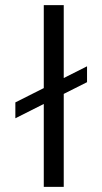

<svg xmlns="http://www.w3.org/2000/svg" viewBox="-20 -730 400 750"><path d="M40 -330 320 -471V-409L40 -268ZM151 -710H229V0H151Z"/></svg>

Font: Uncut Sans VF
Style: Regular
Weight: 400
Designer: Kasper Nordkvist
Foundry: Uncut Type
Version: Version 1.100;FEAKit 1.0